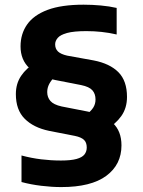

<svg xmlns="http://www.w3.org/2000/svg" viewBox="-20 -768 594 799"><path d="M235 10.5Q195 10.5 151.8 5.2Q108.5 0 69.5 -10.5V-121Q110.5 -110 151.5 -105Q192.5 -100 233.5 -100Q275 -100 298.5 -106.5Q322 -113 331.5 -125.2Q341 -137.5 341 -154Q341 -175 329.5 -186Q318 -197 291.5 -202.5L184 -223.5Q119.5 -237 82.8 -273.8Q46 -310.5 46 -376.5Q46 -420 68 -452.5Q90 -485 127.5 -507L211 -451.5Q193 -434.5 184.8 -418.5Q176.5 -402.5 176.5 -385Q176.5 -363 189.8 -347.8Q203 -332.5 236.5 -325L344 -304Q413.5 -290 449.5 -256.2Q485.5 -222.5 485.5 -163Q485.5 -83 422.2 -36.2Q359 10.5 235 10.5ZM421 -229 334 -286.5Q358 -304.5 367.8 -319.8Q377.5 -335 377.5 -354Q377.5 -377.5 364.5 -392.2Q351.5 -407 317.5 -414L210 -435Q140 -449.5 102.8 -484Q65.5 -518.5 65.5 -575Q65.5 -627 92.8 -666Q120 -705 177.8 -726.8Q235.5 -748.5 328 -748.5Q364 -748.5 399.5 -745.2Q435 -742 465.5 -735V-624.5Q433 -632 402.2 -635.2Q371.5 -638.5 339.5 -638.5Q287.5 -638.5 259.2 -630.8Q231 -623 220.2 -610.2Q209.5 -597.5 209.5 -583.5Q209.5 -565 221.2 -553.8Q233 -542.5 259.5 -536.5L370 -516.5Q437 -503.5 472.8 -467.5Q508.5 -431.5 508.5 -364.5Q508.5 -318.5 484.8 -285Q461 -251.5 421 -229Z"/></svg>

Font: Encode Sans SC Condensed Thin
Style: Bold
Weight: 700
Version: Version 3.002